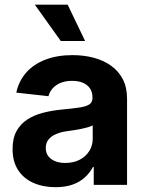

<svg xmlns="http://www.w3.org/2000/svg" viewBox="-20 -775 611 805"><path d="M212.9 9.8Q161.1 9.8 120.4 -8.1Q79.6 -25.9 56.2 -61.5Q32.7 -97.2 32.7 -150.4Q32.7 -195.3 49.3 -225.3Q65.9 -255.4 94.5 -273.9Q123 -292.5 159.9 -302Q196.8 -311.5 236.8 -315.4Q284.2 -319.8 313 -324.2Q341.8 -328.6 354.7 -337.4Q367.7 -346.2 367.7 -363.3V-366.2Q367.7 -388.2 357.7 -403.6Q347.7 -418.9 328.6 -427.5Q309.6 -436 282.7 -436Q254.9 -436 234.1 -427.5Q213.4 -418.9 200.7 -404.5Q188 -390.1 183.1 -371.6L48.3 -386.7Q59.1 -436 90.3 -471.2Q121.6 -506.3 170.9 -525.1Q220.2 -543.9 284.2 -543.9Q331.1 -543.9 372.6 -533Q414.1 -522 445.6 -499.5Q477.1 -477.1 494.9 -442.9Q512.7 -408.7 512.7 -361.3V0H373V-74.7H369.6Q356 -49.3 334.7 -30.3Q313.5 -11.2 283.2 -0.7Q252.9 9.8 212.9 9.8ZM253.4 -91.8Q288.1 -91.8 314 -105.2Q339.8 -118.7 354.2 -141.6Q368.7 -164.6 368.7 -192.9V-249.5Q362.3 -245.6 350.1 -241.9Q337.9 -238.3 322.8 -235.1Q307.6 -231.9 291.7 -229.5Q275.9 -227.1 261.7 -225.1Q235.8 -221.7 215.6 -213.1Q195.3 -204.6 183.6 -190.2Q171.9 -175.8 171.9 -154.3Q171.9 -134.3 182.4 -120.4Q192.9 -106.4 211.2 -99.1Q229.5 -91.8 253.4 -91.8ZM234.9 -603 126 -755.4H263.7L336.9 -603Z"/></svg>

Font: Inter 20pt
Style: Bold
Weight: 700
Version: Version 4.001;git-66647c0bb